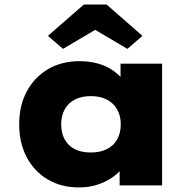

<svg xmlns="http://www.w3.org/2000/svg" viewBox="-20 -812 851 841"><path d="M326 9Q248 9 189 -26Q130 -61 97 -123.5Q64 -186 64 -267Q64 -349 97 -411Q130 -473 189.5 -508.5Q249 -544 328 -544Q372 -544 409.5 -533.5Q447 -523 474.5 -503.5Q502 -484 520.5 -461.5Q539 -439 548 -414L508 -412V-533H690V0H504V-138L543 -130Q536 -103 517.5 -78Q499 -53 470 -33.5Q441 -14 405 -2.5Q369 9 326 9ZM378 -144Q418 -144 447.5 -158.5Q477 -173 493 -201Q509 -229 509 -267Q509 -305 493 -333Q477 -361 447.5 -376Q418 -391 378 -391Q337 -391 308 -376Q279 -361 263.5 -333Q248 -305 248 -267Q248 -229 263.5 -201Q279 -173 308 -158.5Q337 -144 378 -144ZM256 -598 190 -655 347 -792H447L604 -655L538 -598L382 -690H412Z"/></svg>

Font: Lexend Exa ExtraBold
Style: Regular
Weight: 800
Designer: Bonnie Shaver-Troup, Thomas Jockin
Foundry: Lexend
Version: Version 1.007